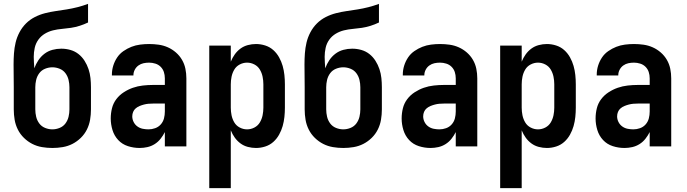

<svg xmlns="http://www.w3.org/2000/svg" viewBox="-20 -755 3540 990"><path d="M250 8Q223 8 196.5 3.5Q170 -1 146.5 -13Q123 -25 103.5 -44Q84 -63 72 -87Q60 -111 55.5 -137.5Q51 -164 51 -191V-305Q51 -335 50.5 -364Q50 -393 50 -422Q50 -451 52 -479.5Q54 -508 60.5 -535.5Q67 -563 80.5 -588.5Q94 -614 114 -634Q134 -654 159.5 -667Q185 -680 212.5 -687Q240 -694 268 -698Q296 -702 324 -706.5Q352 -711 379.5 -718Q407 -725 434 -735V-639Q413 -629 391 -622Q369 -615 346 -611.5Q323 -608 299.5 -606Q276 -604 253.5 -598.5Q231 -593 211 -581Q191 -569 177.5 -550Q164 -531 159 -508Q154 -485 154 -462Q154 -447 155 -432.5Q156 -418 157 -403Q165 -425 178 -444.5Q191 -464 209.5 -478Q228 -492 250.5 -498Q273 -504 296 -504Q320 -504 343 -497.5Q366 -491 384.5 -476.5Q403 -462 416 -441.5Q429 -421 436.5 -398.5Q444 -376 446.5 -352.5Q449 -329 449 -305V-191Q449 -164 444.5 -137.5Q440 -111 428 -87Q416 -63 396.5 -44Q377 -25 353.5 -13Q330 -1 303.5 3.5Q277 8 250 8ZM250 -88Q269 -88 287.5 -95.5Q306 -103 317.5 -118.5Q329 -134 333.5 -153Q338 -172 338 -191V-305Q338 -324 333.5 -343Q329 -362 317.5 -377.5Q306 -393 287.5 -400.5Q269 -408 250 -408Q231 -408 212.5 -400.5Q194 -393 182.5 -377.5Q171 -362 166.5 -343Q162 -324 162 -305V-191Q162 -172 166.5 -153Q171 -134 182.5 -118.5Q194 -103 212.5 -95.5Q231 -88 250 -88Z M700 8Q669 8 639.5 -1.5Q610 -11 589.5 -33Q569 -55 560 -84.5Q551 -114 551 -144Q551 -171 557.5 -197Q564 -223 580 -244Q596 -265 618.5 -279.5Q641 -294 665.5 -302.5Q690 -311 716.5 -314Q743 -317 769 -317H830V-351Q830 -368 825 -383.5Q820 -399 808.5 -410.5Q797 -422 781 -427Q765 -432 749 -432Q734 -432 720 -429Q706 -426 694 -417.5Q682 -409 675 -395.5Q668 -382 668 -368V-366H557V-371Q557 -394 564 -416.5Q571 -439 584 -458.5Q597 -478 616.5 -491.5Q636 -505 657.5 -513.5Q679 -522 702.5 -525Q726 -528 749 -528Q774 -528 798.5 -524.5Q823 -521 845.5 -511Q868 -501 887 -484.5Q906 -468 918.5 -446.5Q931 -425 936 -400.5Q941 -376 941 -351V0H830V-74Q821 -56 808 -39.5Q795 -23 777.5 -12Q760 -1 740 3.5Q720 8 700 8ZM746 -88Q763 -88 780 -94Q797 -100 809 -113.5Q821 -127 825.5 -144.5Q830 -162 830 -180V-221H769Q757 -221 745.5 -220Q734 -219 722.5 -216Q711 -213 700 -208.5Q689 -204 680 -196.5Q671 -189 666.5 -178Q662 -167 662 -155Q662 -140 669 -126Q676 -112 688.5 -103Q701 -94 716 -91Q731 -88 746 -88Z M1059 215V-520H1170V-437Q1178 -457 1190.5 -474.5Q1203 -492 1220 -504.5Q1237 -517 1258 -522.5Q1279 -528 1300 -528Q1324 -528 1347.5 -520.5Q1371 -513 1389 -497Q1407 -481 1419 -459.5Q1431 -438 1437.5 -415Q1444 -392 1446.5 -368Q1449 -344 1449 -320V-200Q1449 -176 1446.5 -152Q1444 -128 1437.5 -105Q1431 -82 1419 -60.5Q1407 -39 1389 -23Q1371 -7 1347.5 0.5Q1324 8 1300 8Q1279 8 1258 2.5Q1237 -3 1220 -15.5Q1203 -28 1190.5 -45.5Q1178 -63 1170 -83V215ZM1254 -88Q1274 -88 1292 -97.5Q1310 -107 1320 -124Q1330 -141 1334 -160.5Q1338 -180 1338 -200V-320Q1338 -340 1334 -359.5Q1330 -379 1320 -396Q1310 -413 1292 -422.5Q1274 -432 1254 -432Q1234 -432 1216 -422.5Q1198 -413 1188 -396Q1178 -379 1174 -359.5Q1170 -340 1170 -320V-200Q1170 -180 1174 -160.5Q1178 -141 1188 -124Q1198 -107 1216 -97.5Q1234 -88 1254 -88Z M1750 8Q1723 8 1696.5 3.5Q1670 -1 1646.5 -13Q1623 -25 1603.5 -44Q1584 -63 1572 -87Q1560 -111 1555.5 -137.5Q1551 -164 1551 -191V-305Q1551 -335 1550.5 -364Q1550 -393 1550 -422Q1550 -451 1552 -479.5Q1554 -508 1560.5 -535.5Q1567 -563 1580.5 -588.5Q1594 -614 1614 -634Q1634 -654 1659.5 -667Q1685 -680 1712.5 -687Q1740 -694 1768 -698Q1796 -702 1824 -706.5Q1852 -711 1879.5 -718Q1907 -725 1934 -735V-639Q1913 -629 1891 -622Q1869 -615 1846 -611.5Q1823 -608 1799.5 -606Q1776 -604 1753.5 -598.5Q1731 -593 1711 -581Q1691 -569 1677.5 -550Q1664 -531 1659 -508Q1654 -485 1654 -462Q1654 -447 1655 -432.5Q1656 -418 1657 -403Q1665 -425 1678 -444.5Q1691 -464 1709.5 -478Q1728 -492 1750.5 -498Q1773 -504 1796 -504Q1820 -504 1843 -497.5Q1866 -491 1884.5 -476.5Q1903 -462 1916 -441.5Q1929 -421 1936.5 -398.5Q1944 -376 1946.5 -352.5Q1949 -329 1949 -305V-191Q1949 -164 1944.5 -137.5Q1940 -111 1928 -87Q1916 -63 1896.5 -44Q1877 -25 1853.5 -13Q1830 -1 1803.5 3.5Q1777 8 1750 8ZM1750 -88Q1769 -88 1787.5 -95.5Q1806 -103 1817.5 -118.5Q1829 -134 1833.5 -153Q1838 -172 1838 -191V-305Q1838 -324 1833.5 -343Q1829 -362 1817.5 -377.5Q1806 -393 1787.5 -400.5Q1769 -408 1750 -408Q1731 -408 1712.5 -400.5Q1694 -393 1682.5 -377.5Q1671 -362 1666.5 -343Q1662 -324 1662 -305V-191Q1662 -172 1666.5 -153Q1671 -134 1682.5 -118.5Q1694 -103 1712.5 -95.5Q1731 -88 1750 -88Z M2200 8Q2169 8 2139.5 -1.5Q2110 -11 2089.5 -33Q2069 -55 2060 -84.5Q2051 -114 2051 -144Q2051 -171 2057.5 -197Q2064 -223 2080 -244Q2096 -265 2118.5 -279.5Q2141 -294 2165.5 -302.5Q2190 -311 2216.5 -314Q2243 -317 2269 -317H2330V-351Q2330 -368 2325 -383.5Q2320 -399 2308.5 -410.5Q2297 -422 2281 -427Q2265 -432 2249 -432Q2234 -432 2220 -429Q2206 -426 2194 -417.5Q2182 -409 2175 -395.5Q2168 -382 2168 -368V-366H2057V-371Q2057 -394 2064 -416.5Q2071 -439 2084 -458.5Q2097 -478 2116.5 -491.5Q2136 -505 2157.5 -513.5Q2179 -522 2202.5 -525Q2226 -528 2249 -528Q2274 -528 2298.5 -524.5Q2323 -521 2345.5 -511Q2368 -501 2387 -484.5Q2406 -468 2418.5 -446.5Q2431 -425 2436 -400.5Q2441 -376 2441 -351V0H2330V-74Q2321 -56 2308 -39.5Q2295 -23 2277.5 -12Q2260 -1 2240 3.5Q2220 8 2200 8ZM2246 -88Q2263 -88 2280 -94Q2297 -100 2309 -113.5Q2321 -127 2325.5 -144.5Q2330 -162 2330 -180V-221H2269Q2257 -221 2245.5 -220Q2234 -219 2222.5 -216Q2211 -213 2200 -208.5Q2189 -204 2180 -196.5Q2171 -189 2166.5 -178Q2162 -167 2162 -155Q2162 -140 2169 -126Q2176 -112 2188.5 -103Q2201 -94 2216 -91Q2231 -88 2246 -88Z M2559 215V-520H2670V-437Q2678 -457 2690.5 -474.5Q2703 -492 2720 -504.5Q2737 -517 2758 -522.5Q2779 -528 2800 -528Q2824 -528 2847.5 -520.5Q2871 -513 2889 -497Q2907 -481 2919 -459.5Q2931 -438 2937.5 -415Q2944 -392 2946.5 -368Q2949 -344 2949 -320V-200Q2949 -176 2946.5 -152Q2944 -128 2937.5 -105Q2931 -82 2919 -60.5Q2907 -39 2889 -23Q2871 -7 2847.5 0.5Q2824 8 2800 8Q2779 8 2758 2.5Q2737 -3 2720 -15.5Q2703 -28 2690.5 -45.5Q2678 -63 2670 -83V215ZM2754 -88Q2774 -88 2792 -97.5Q2810 -107 2820 -124Q2830 -141 2834 -160.5Q2838 -180 2838 -200V-320Q2838 -340 2834 -359.5Q2830 -379 2820 -396Q2810 -413 2792 -422.5Q2774 -432 2754 -432Q2734 -432 2716 -422.5Q2698 -413 2688 -396Q2678 -379 2674 -359.5Q2670 -340 2670 -320V-200Q2670 -180 2674 -160.5Q2678 -141 2688 -124Q2698 -107 2716 -97.5Q2734 -88 2754 -88Z M3200 8Q3169 8 3139.5 -1.5Q3110 -11 3089.5 -33Q3069 -55 3060 -84.5Q3051 -114 3051 -144Q3051 -171 3057.5 -197Q3064 -223 3080 -244Q3096 -265 3118.5 -279.5Q3141 -294 3165.5 -302.5Q3190 -311 3216.5 -314Q3243 -317 3269 -317H3330V-351Q3330 -368 3325 -383.5Q3320 -399 3308.5 -410.5Q3297 -422 3281 -427Q3265 -432 3249 -432Q3234 -432 3220 -429Q3206 -426 3194 -417.5Q3182 -409 3175 -395.5Q3168 -382 3168 -368V-366H3057V-371Q3057 -394 3064 -416.5Q3071 -439 3084 -458.5Q3097 -478 3116.5 -491.5Q3136 -505 3157.5 -513.5Q3179 -522 3202.5 -525Q3226 -528 3249 -528Q3274 -528 3298.5 -524.5Q3323 -521 3345.5 -511Q3368 -501 3387 -484.5Q3406 -468 3418.5 -446.5Q3431 -425 3436 -400.5Q3441 -376 3441 -351V0H3330V-74Q3321 -56 3308 -39.5Q3295 -23 3277.5 -12Q3260 -1 3240 3.5Q3220 8 3200 8ZM3246 -88Q3263 -88 3280 -94Q3297 -100 3309 -113.5Q3321 -127 3325.5 -144.5Q3330 -162 3330 -180V-221H3269Q3257 -221 3245.5 -220Q3234 -219 3222.5 -216Q3211 -213 3200 -208.5Q3189 -204 3180 -196.5Q3171 -189 3166.5 -178Q3162 -167 3162 -155Q3162 -140 3169 -126Q3176 -112 3188.5 -103Q3201 -94 3216 -91Q3231 -88 3246 -88Z"/></svg>

Font: Iosevka Custom
Style: Bold
Weight: 700
Monospace: yes
Designer: Belleve Invis
Foundry: Belleve Invis
Version: Version 30.3.3; ttfautohint (v1.8.3)